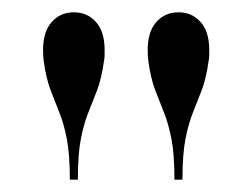

<svg xmlns="http://www.w3.org/2000/svg" viewBox="-20 -780 410 312"><path d="M319 -681Q315 -652.5 308 -634Q301 -615.5 293.8 -597.8Q286.5 -580 281.5 -554.8Q276.5 -529.5 276.5 -488H263.5Q263.5 -529.5 258.5 -554.8Q253.5 -580 246.2 -597.8Q239 -615.5 232 -634Q225 -652.5 221 -681Q220.5 -686 220.2 -690.2Q220 -694.5 220 -699Q220 -728.5 234 -744.2Q248 -760 270 -760Q292 -760 306 -744.2Q320 -728.5 320 -699Q320 -694.5 320 -690.2Q320 -686 319 -681ZM149 -681Q145 -652.5 138 -634Q131 -615.5 123.8 -597.8Q116.5 -580 111.5 -554.8Q106.5 -529.5 106.5 -488H93.5Q93.5 -529.5 88.5 -554.8Q83.5 -580 76.2 -597.8Q69 -615.5 62 -634Q55 -652.5 51 -681Q50.5 -686 50.2 -690.2Q50 -694.5 50 -699Q50 -728.5 64 -744.2Q78 -760 100 -760Q122 -760 136 -744.2Q150 -728.5 150 -699Q150 -694.5 150 -690.2Q150 -686 149 -681Z"/></svg>

Font: Bodoni* 16
Style: Regular
Weight: 400
Version: Version 2.2